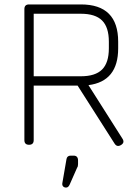

<svg xmlns="http://www.w3.org/2000/svg" viewBox="-20 -653 622 866"><path d="M132 -21Q132 0 111 0Q90 0 90 -21V-612Q90 -633 111 -633H345Q513 -633 513 -465V-435Q513 -286 379 -269L532 -28Q544 -10 526 1Q508 12 497 -5L330 -267H132ZM345 -591H132V-309H345Q410 -309 440.5 -339.5Q471 -370 471 -435V-465Q471 -530 440.5 -560.5Q410 -591 345 -591ZM278 193Q270 193 265 188Q260 183 261 174L280 64Q283 49 299 49H312Q332 49 332 71V87Q332 98 328 103L294 180Q288 193 278 193Z"/></svg>

Font: Jura Light
Style: Regular
Weight: 300
Designer: Daniel Johnson, Alexei Vanyashin
Foundry: Daniel Johnson
Version: Version 5.103